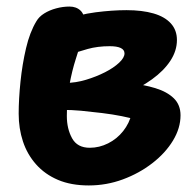

<svg xmlns="http://www.w3.org/2000/svg" viewBox="-20 -547 599 586"><path d="M251 19Q197 19 157 2Q117 -15 90 -45.5Q63 -76 50 -115.5Q37 -155 37 -200Q37 -244 42.5 -297.5Q48 -351 59.5 -400Q71 -449 91 -482Q99 -496 115 -506Q131 -516 151.5 -521.5Q172 -527 192 -527Q213 -527 226 -514.5Q239 -502 239 -474Q239 -456 231 -429.5Q223 -403 211.5 -367.5Q200 -332 192 -288.5Q184 -245 184 -193Q184 -154 200 -125Q216 -96 254 -96Q283 -96 310 -109.5Q337 -123 356 -147Q375 -171 382 -201L394 -182Q379 -187 351.5 -192.5Q324 -198 291.5 -202Q259 -206 227.5 -209Q196 -212 173 -211L181 -294Q211 -294 242.5 -303.5Q274 -313 300.5 -326.5Q327 -340 343.5 -355.5Q360 -371 360 -384Q360 -395 348.5 -400.5Q337 -406 315 -406Q278 -406 247.5 -397.5Q217 -389 192 -379.5Q167 -370 146 -367Q126 -366 111.5 -377.5Q97 -389 97 -411Q98 -436 117.5 -454.5Q137 -473 166 -483Q221 -503 272 -509.5Q323 -516 366 -516Q414 -516 448.5 -506Q483 -496 501.5 -475.5Q520 -455 520 -425Q520 -392 500 -361.5Q480 -331 444 -305Q408 -279 361 -258.5Q314 -238 259 -227L283 -297Q330 -298 374 -293.5Q418 -289 454 -278Q490 -267 510.5 -247Q531 -227 531 -195Q531 -156 508 -118Q485 -80 445 -49Q405 -18 355 0.5Q305 19 251 19Z"/></svg>

Font: Shantell Sans
Style: Bold
Weight: 700
Designer: Stephen Nixon, Anya Danilova, Shantell Martin
Foundry: Arrow Type
Version: Version 1.011;[c5ecc13dd]